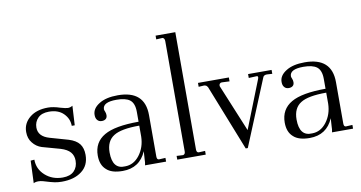

<svg xmlns="http://www.w3.org/2000/svg" viewBox="-73 -918 2098 1115"><g transform="rotate(-10 976.5 -360.5)"><path d="M53.2 -142.1 75.2 -144Q75.2 -88.4 117.2 -50.8Q159.2 -13.2 220.2 -13.2Q264.2 -13.2 287.1 -36.1Q310.1 -59.1 310.1 -97.2Q310.1 -127 293 -147Q275.4 -167.5 236.8 -179.2L129.9 -209Q98.1 -219.2 77.1 -246.1Q56.2 -271.5 56.2 -310.1Q56.2 -361.3 97.2 -395Q137.7 -428.2 205.1 -428.2Q221.7 -428.2 238.8 -424.8Q256.8 -421.4 275.9 -415Q307.6 -405.8 319.8 -405.8Q334 -405.8 347.2 -414.1L340.8 -299.8H323.2Q323.2 -341.8 292 -373Q261.2 -403.8 206.1 -403.8Q164.1 -403.8 142.1 -381.8Q119.1 -358.9 119.1 -325.2Q119.1 -272.5 184.1 -253.9L292 -223.1Q334.5 -210 354 -185.1Q373 -160.2 373 -120.1Q373 -57.1 328.1 -23.9Q284.2 9.8 210.9 9.8Q189 9.8 168.9 5.9Q150.4 2.4 103 -12.2Q89.8 -16.1 76.2 -16.1Q57.6 -16.1 47.9 -9.8Z M826.7 -22V0H702.6Q706.5 -16.1 706.5 -37.1L709.5 -82Q670.4 9.8 569.8 9.8Q504.9 9.8 474.6 -19Q441.9 -47.4 441.9 -103Q441.9 -181.6 506.8 -219.2Q569.8 -255.9 709.5 -255.9V-314Q709.5 -364.7 683.6 -384.8Q658.7 -403.8 604.5 -403.8Q523.9 -403.8 523.9 -361.8Q523.9 -357.4 528.8 -346.2Q532.7 -336.9 532.7 -326.2Q532.7 -311.5 523.9 -304.2Q515.1 -296.9 500.5 -296.9Q482.9 -296.9 473.6 -309.1Q464.8 -319.3 464.8 -338.9Q464.8 -377 506.8 -402.8Q546.9 -428.2 616.7 -428.2Q775.9 -428.2 775.9 -283.2V-39.1Q775.9 -20 788.6 -20ZM587.9 -14.2Q638.2 -14.2 672.9 -59.1Q708 -105 709.5 -168V-232.9Q602.1 -232.9 558.6 -205.1Q512.7 -176.8 512.7 -108.9Q512.7 -59.1 531.5 -35.4Q550.3 -11.7 587.9 -14.2Z M892.6 -22 930.7 -20Q943.4 -22.9 943.4 -39.1V-689.9Q943.4 -706.5 931.6 -710.9L893.6 -709V-731H1009.8V-39.1Q1009.8 -21.5 1022.5 -20L1060.5 -22V0H892.6Z M1522.5 -418V-395L1490.7 -397Q1471.2 -397 1466.8 -381.8L1307.6 4.9H1295.4L1141.6 -383.8Q1140.6 -385.7 1134.8 -392.1Q1131.8 -395 1121.6 -397L1088.4 -395V-418H1270.5V-395L1224.6 -397Q1216.8 -397 1212.4 -391.1Q1208 -385.3 1209.5 -377L1324.7 -98.1L1436.5 -380.9Q1438.5 -386.7 1438.5 -389.2Q1438.5 -398.4 1428.7 -397L1383.8 -395V-418Z M1929.2 -22V0H1805.2Q1809.1 -16.1 1809.1 -37.1L1812 -82Q1772.9 9.8 1672.4 9.8Q1607.4 9.8 1577.1 -19Q1544.4 -47.4 1544.4 -103Q1544.4 -181.6 1609.4 -219.2Q1672.4 -255.9 1812 -255.9V-314Q1812 -364.7 1786.1 -384.8Q1761.2 -403.8 1707 -403.8Q1626.5 -403.8 1626.5 -361.8Q1626.5 -357.4 1631.3 -346.2Q1635.3 -336.9 1635.3 -326.2Q1635.3 -311.5 1626.5 -304.2Q1617.7 -296.9 1603 -296.9Q1585.4 -296.9 1576.2 -309.1Q1567.4 -319.3 1567.4 -338.9Q1567.4 -377 1609.4 -402.8Q1649.4 -428.2 1719.2 -428.2Q1878.4 -428.2 1878.4 -283.2V-39.1Q1878.4 -20 1891.1 -20ZM1690.4 -14.2Q1740.7 -14.2 1775.4 -59.1Q1810.5 -105 1812 -168V-232.9Q1704.6 -232.9 1661.1 -205.1Q1615.2 -176.8 1615.2 -108.9Q1615.2 -59.1 1634 -35.4Q1652.8 -11.7 1690.4 -14.2Z"/></g></svg>

Font: Unna Light
Style: Regular
Weight: 300
Designer: Jorge de Buen Unna
Foundry: Omnibus-Type
Version: Version 2.007;PS 002.007;hotconv 1.0.88;makeotf.lib2.5.64775